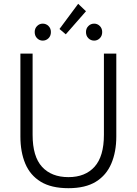

<svg xmlns="http://www.w3.org/2000/svg" viewBox="-20 -974 717 1007"><path d="M339 13Q249 13 193.5 -21Q138 -55 112.5 -116Q87 -177 87 -258V-693H151V-267Q151 -153 200.5 -99Q250 -45 339 -45Q427 -45 476 -99.5Q525 -154 525 -267V-693H590V-258Q590 -178 564 -116.5Q538 -55 483 -21Q428 13 339 13ZM325 -794 292 -822 390 -954 431 -915ZM204 -761Q187 -761 174.5 -773.5Q162 -786 162 -806Q162 -825 174.5 -837.5Q187 -850 204 -850Q222 -850 234.5 -837.5Q247 -825 247 -806Q247 -786 234.5 -773.5Q222 -761 204 -761ZM474 -761Q456 -761 443.5 -773.5Q431 -786 431 -806Q431 -825 443.5 -837.5Q456 -850 474 -850Q491 -850 503.5 -837.5Q516 -825 516 -806Q516 -786 503.5 -773.5Q491 -761 474 -761Z"/></svg>

Font: Ubuntu Sans Light
Style: Regular
Weight: 300
Designer: Dalton Maag Ltd
Foundry: Dalton Maag Ltd
Version: Version 1.006; ttfautohint (v1.8.4.7-5d5b)